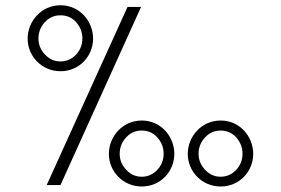

<svg xmlns="http://www.w3.org/2000/svg" viewBox="-20 -693 1051 719"><path d="M928.2 -116.7C928.2 -181.2 878.9 -241.7 806.2 -241.7C733.9 -241.7 683.1 -181.2 683.1 -116.7C683.1 -51.3 735.8 5.4 806.2 5.4C877 5.4 928.2 -51.3 928.2 -116.7ZM888.2 -117.2C888.2 -94.2 880.4 -74.2 864.7 -57.1C848.6 -40 829.1 -31.2 806.2 -31.2C783.2 -31.2 764.2 -40 748 -57.1C731.9 -74.2 723.6 -94.2 723.6 -117.2C723.6 -140.1 731.4 -160.6 747.6 -178.2C763.2 -195.3 782.7 -204.1 806.2 -204.1C830.1 -204.1 849.6 -195.3 865.2 -177.7C880.4 -160.2 888.2 -140.1 888.2 -117.2ZM632.8 -116.7C632.8 -181.2 583.5 -241.7 510.7 -241.7C438.5 -241.7 387.7 -181.2 387.7 -116.7C387.7 -51.3 440.4 5.4 510.7 5.4C581.5 5.4 632.8 -51.3 632.8 -116.7ZM592.8 -117.2C592.8 -94.2 585 -74.2 569.3 -57.1C553.2 -40 533.7 -31.2 510.7 -31.2C487.8 -31.2 468.8 -40 452.6 -57.1C436.5 -74.2 428.2 -94.2 428.2 -117.2C428.2 -140.1 436 -160.6 452.1 -178.2C467.8 -195.3 487.3 -204.1 510.7 -204.1C534.7 -204.1 554.2 -195.3 569.8 -177.7C585 -160.2 592.8 -140.1 592.8 -117.2ZM328.6 -548.3C328.6 -612.8 279.3 -673.3 206.5 -673.3C134.3 -673.3 83.5 -612.8 83.5 -548.3C83.5 -482.9 136.2 -426.3 206.5 -426.3C277.3 -426.3 328.6 -482.9 328.6 -548.3ZM288.6 -548.8C288.6 -525.9 280.8 -505.9 265.1 -488.8C249 -471.7 229.5 -462.9 206.5 -462.9C183.6 -462.9 164.6 -471.7 148.4 -488.8C132.3 -505.9 124 -525.9 124 -548.8C124 -571.8 131.8 -592.3 147.9 -609.9C163.6 -627 183.1 -635.7 206.5 -635.7C230.5 -635.7 250 -627 265.6 -609.4C280.8 -591.8 288.6 -571.8 288.6 -548.8ZM154.8 0H206.5L508.3 -667H457.5Z"/></svg>

Font: Estedad Light
Style: Regular
Weight: 300
Designer: Amin Abedi
Version: Version 7.3